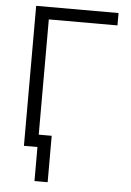

<svg xmlns="http://www.w3.org/2000/svg" viewBox="-59 -751 660 966"><g transform="rotate(5 271.0 -267.5)"><path d="M500 -644.5H153.3V-62.5H218.8V171.9H152.3V0H84V-707H500Z"/></g></svg>

Font: Pretendard JP Light
Style: Regular
Weight: 300
Designer: Base glyphs from Inter by Rasmus Andersson; Hangeul glyphs from Noto Sans CJK(Source Han Sans) by Jang Soo-young and Kan
Foundry: Kil Hyung-jin
Version: Version 1.309